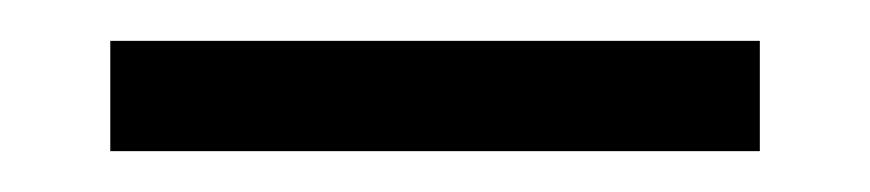

<svg xmlns="http://www.w3.org/2000/svg" viewBox="-20 10 426 94"><path d="M34 84V30H352V84Z"/></svg>

Font: Arapey
Style: Regular
Weight: 400
Designer: Eduardo Rodriguez Tunni
Foundry: Eduardo Rodriguez Tunni
Version: Version 4.000